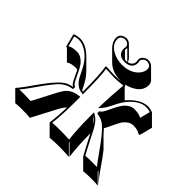

<svg xmlns="http://www.w3.org/2000/svg" viewBox="-163 -800 1043 1043"><g transform="rotate(45 358.5 -279.0)"><path d="M249.5 -56.6Q200.7 38.1 188.5 59.6Q167.5 56.6 125.5 56.6Q89.4 56.6 76.7 59.6L20 2.9L18.1 0Q42.5 -26.9 91.8 -98.6Q114.7 -131.3 137.2 -158.2Q175.3 -204.1 202.6 -215.8Q216.8 -221.7 233.9 -225.1V-227.1Q228.5 -230 224.6 -233.9Q215.8 -242.7 193.8 -291Q189.5 -300.8 186 -307.6Q179.2 -309.6 173.3 -309.6Q135.3 -309.1 118.7 -295.4L62 -352.1L54.2 -354L35.2 -428.2L39.1 -432.1Q61.5 -439 78.1 -439Q124.5 -438 169.4 -393.6L226.1 -336.9Q244.6 -318.4 257.3 -297.4Q265.6 -283.7 284.2 -247.1Q288.6 -246.1 292 -245.6Q291.5 -376 282.2 -428.2L285.2 -432.1Q292 -432.1 309.1 -430.7Q339.8 -428.7 356 -429.2Q378.9 -429.2 406.7 -432.1Q399.9 -431.6 393.6 -431.6Q330.1 -432.1 292.5 -469.2L235.8 -525.9Q212.4 -550.3 211.9 -580.1Q211.9 -605.5 239.3 -615.2Q248 -617.7 255.9 -618.2Q272.5 -617.2 284.2 -606L340.8 -549.3Q349.1 -540 351.1 -530.3Q381.8 -537.6 382.8 -565.9Q382.3 -572.3 381.8 -575.2Q380.9 -577.1 380.9 -581.5Q380.9 -601.1 404.3 -613.3Q413.1 -617.7 420.9 -618.2Q442.4 -617.7 454.1 -606.4L510.7 -549.8Q520 -539.1 520.5 -523.4Q520.5 -473.1 461.9 -446.3Q440.4 -436.5 417 -433.1Q418.5 -433.1 421.4 -433.6Q424.3 -434.1 424.8 -434.1Q429.2 -433.6 431.6 -431.6Q433.6 -428.2 434.1 -423.8L485.8 -372.1Q539.6 -435.5 596.2 -439Q613.3 -439 633.8 -432.1H634.8L639.2 -428.2L695.8 -371.6L676.8 -297.4L668.5 -295.4Q650.4 -309.6 613.8 -309.6Q585.4 -308.1 561.5 -278.3Q550.8 -263.7 524.9 -208Q518.1 -193.4 512.7 -185.5Q522.9 -174.8 537.1 -158.2L593.8 -101.6Q612.8 -79.1 664.6 -3.9Q688 29.8 712.4 56.6L655.8 0L653.8 2.9L710.4 59.6Q697.8 56.6 661.6 56.6Q620.1 56.6 598.6 59.6L542 2.9Q528.3 -21 481 -112.8L480.5 -113.8Q481 -12.2 490.7 56.6L434.1 0L432.1 2.9L488.8 59.6Q442.4 56.6 414.6 56.6Q384.3 56.6 340.8 59.6L284.2 2.9L282.2 0Q290 -54.7 291.5 -123.5Q275.4 -108.4 249.5 -56.6ZM457 -158.2Q449.2 -169.9 441.9 -177.7Q433.1 -186 423.8 -191.4ZM442.4 -224.6 439.9 -227.1V-225.1Q441.9 -224.6 442.4 -224.6ZM330.6 -529.3Q335 -528.8 337.9 -528.8Q343.8 -528.8 348.1 -529.8L294.9 -583Q294.4 -577.6 293.9 -575.2Q293 -571.3 293 -566.9ZM454.1 -580.1Q452.1 -607.4 420.9 -607.9Q405.3 -607.9 394 -590.8Q391.1 -585.4 391.1 -582Q391.1 -579.6 391.1 -579.1L391.6 -578.1Q393.1 -573.2 393.1 -566.4Q393.1 -530.3 356.4 -521Q347.2 -519 337.9 -519Q293.9 -519 284.7 -554.2Q283.2 -561 283.2 -566.9Q283.7 -574.2 284.7 -578.1Q285.2 -581.1 285.2 -583Q285.2 -596.7 268.6 -605Q261.7 -607.9 255.9 -607.9Q230.5 -607.9 223.1 -587.9Q222.2 -583.5 222.2 -580.1Q222.2 -537.1 272 -512.7Q302.2 -498.5 336.9 -498Q401.9 -498 436.5 -537.1Q453.6 -557.6 454.1 -580.1ZM184.1 -117.7Q210.9 -171.9 228 -187.5Q252.4 -209 290.5 -213.9L301.8 -215.3V-180.2Q301.8 -72.3 293 -7.8Q328.1 -10.3 357.9 -9.8Q389.2 -9.8 422.9 -7.8Q414.1 -76.2 414.1 -180.2V-208.5L428.7 -199.7Q456.5 -184.1 481.4 -134.8Q482.4 -132.3 484.9 -127.4Q488.3 -120.6 489.7 -117.7Q537.6 -24.4 547.4 -7.8Q572.8 -10.3 605 -9.8Q620.1 -9.8 634.8 -9.3Q622.1 -24.9 570.3 -98.1Q549.8 -127 529.3 -151.4Q493.2 -195.3 468.8 -206.1Q455.1 -211.9 438.5 -215.3L430.2 -216.8V-233.4L435.5 -235.8Q445.8 -240.7 463.9 -281.7Q481.4 -319.8 497.1 -341.3Q524.4 -375.5 557.1 -376Q594.2 -375.5 612.3 -364.3L627.4 -423.8Q609.9 -428.7 596.2 -429.2Q545.4 -429.2 497.1 -370.6Q487.8 -359.4 481.4 -348.6Q473.1 -335.9 460.4 -309.6Q443.4 -274.4 431.6 -260.7L413.6 -240.2L414.1 -267.6Q414.6 -312.5 423.8 -423.8Q382.3 -418.9 356 -418.9Q346.2 -418.9 293.5 -421.9Q301.8 -366.2 301.8 -245.6L302.2 -234.4L291 -235.8Q249.5 -240.7 224.1 -287.6Q220.2 -294.9 212.4 -310.5Q199.7 -336.9 192.4 -348.6Q157.7 -404.8 107.4 -423.3Q92.3 -429.2 78.1 -429.2Q62 -428.7 46.4 -423.8L61.5 -364.3Q80.6 -376 117.2 -376Q150.4 -375 176.8 -341.3Q190.9 -322.8 217.3 -265.1Q229 -240.7 238.3 -235.8L244.1 -233.4V-216.8L235.8 -215.3Q195.3 -208 166 -176.8Q157.2 -167 144.5 -151.4Q126 -129.4 75.2 -56.2Q57.1 -30.3 39.1 -9.3Q54.2 -10.3 68.8 -9.8Q101.6 -9.8 126.5 -7.8Q138.2 -28.3 184.1 -117.7Z"/></g></svg>

Font: Linux Biolinum Shadow O
Style: Bold
Weight: 700
Designer: Philipp H. Poll
Foundry: Philipp H. Poll
Version: Version 0.9.2